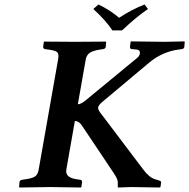

<svg xmlns="http://www.w3.org/2000/svg" viewBox="-20 -832 842 854"><path d="M589.8 -574.2Q596.7 -579.1 600.3 -587.6Q604 -596.2 601.1 -603.5Q598.1 -610.8 585.9 -611.8L564.9 -613.8Q558.1 -614.7 558.1 -624L561 -646L563 -647.9Q678.2 -646 713.9 -646L799.8 -647.9L801.8 -646L799.8 -624Q799.8 -616.2 790 -613.8L775.9 -611.8Q701.7 -602.5 641.6 -551.8L434.1 -377.9Q418 -363.8 416.5 -354.5Q415 -345.2 425.8 -331.1L617.2 -78.1Q644 -42 670.9 -34.2L678.2 -32.2Q697.3 -27.3 696.8 -22L693.8 0L689.9 2Q604 0 564.9 0L505.9 2L503.9 0V-21Q503.9 -26.4 501.7 -33.2Q499.5 -40 494.1 -48.8Q488.8 -57.6 484.9 -63.7Q481 -69.8 473.1 -81.1Q465.3 -92.3 462.4 -97.2L342.8 -275.9Q329.6 -293.9 313 -293.9L274.9 -77.1Q269 -41 324.2 -34.2L337.9 -32.2Q344.7 -31.2 345.2 -22.9L341.8 0L339.8 2Q238.8 0 203.1 0L66.9 2L64.9 0L66.9 -22.9Q67.9 -29.8 77.1 -32.2L90.8 -34.2Q120.6 -38.1 134.3 -46.1Q147.9 -54.2 151.9 -77.1L238.8 -569.8Q242.7 -593.8 233.4 -600.8Q224.1 -607.9 192.9 -611.8L179.2 -613.8Q172.4 -615.7 171.9 -622.1L174.8 -646L176.8 -647Q273.9 -646 313 -646L450.2 -647L452.1 -646L450.2 -622.1Q449.2 -616.2 439.9 -613.8L425.8 -611.8Q395 -606.9 380.6 -597.9Q366.2 -588.9 361.8 -569.8L326.2 -368.2Q339.4 -368.2 359.9 -384.8ZM480 -696.8Q451.2 -740.7 395 -792L418 -812Q469.7 -787.1 509.8 -752.9Q565.9 -790 623 -812L638.2 -792Q584 -754.9 522.9 -696.8Z"/></svg>

Font: Linux Libertine
Style: Semibold Italic
Weight: 600
Italic angle: -11.5°
Designer: Philipp H. Poll
Foundry: Philipp H. Poll
Version: Version 5.1.2 ; ttfautohint (v0.9)